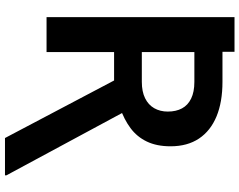

<svg xmlns="http://www.w3.org/2000/svg" viewBox="-118 -700 989 794"><g transform="rotate(90 377.0 -302.5)"><path d="M50.3 -678.2V-777.3H193.8V-678.2ZM50.3 -727.5H317.9Q401.4 -727.5 460.9 -702.9Q520.5 -678.2 552.5 -630.4Q584.5 -582.5 584.5 -512.7Q584.5 -455.6 564.9 -414.8Q545.4 -374 509.3 -347.2Q473.1 -320.3 424.3 -303.7L379.4 -279.3H147.9L147.5 -394H317.9Q358.4 -394 385.7 -407.5Q413.1 -420.9 427 -445.3Q440.9 -469.7 440.9 -501.5Q440.9 -535.6 427.7 -560.1Q414.6 -584.5 387.2 -597.9Q359.9 -611.3 317.9 -611.3H194.8V0H50.3ZM550.3 171.9 291.5 -318.8H443.4L704.6 166V171.9Z"/></g></svg>

Font: Inter Cardless
Style: Bold
Weight: 700
Designer: Rasmus Andersson
Foundry: rsms
Version: Version 4.001;git-9221beed3